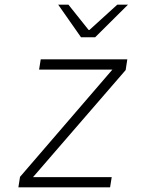

<svg xmlns="http://www.w3.org/2000/svg" viewBox="-20 -805 640 825"><path d="M453 0H59L66 -45L463 -506H148L155 -550H527L520 -504L122 -44H460ZM389 -645H328L230 -785H274L361 -676H364L484 -785H530Z"/></svg>

Font: JetBrains Mono Extra Light
Style: Italic
Weight: 200
Italic angle: -9°
Monospace: yes
Designer: Philipp Nurullin, Konstantin Bulenkov
Foundry: JetBrains
Version: 2.002